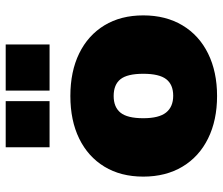

<svg xmlns="http://www.w3.org/2000/svg" viewBox="-74 -699 782 674"><g transform="rotate(-90 317.0 -362.0)"><path d="M34 -250Q34 -329 69 -386.5Q104 -444 167.5 -475Q231 -506 317 -506Q403 -506 466.5 -475Q530 -444 565 -386.5Q600 -329 600 -250Q600 -171 565 -112.5Q530 -54 466 -22.5Q402 9 317 9Q232 9 168 -22.5Q104 -54 69 -112.5Q34 -171 34 -250ZM395 -250Q395 -306 376 -330Q357 -354 317 -354Q278 -354 258.5 -330Q239 -306 239 -250Q239 -195 259 -170Q279 -145 318 -145Q357 -145 376 -169.5Q395 -194 395 -250ZM299 -733V-579H137V-733ZM498 -733V-579H336V-733Z"/></g></svg>

Font: Nunito Sans Heavy
Style: Regular
Weight: 400
Designer: Vernon Adams
Foundry: Vernon Adams
Version: Version 2.500